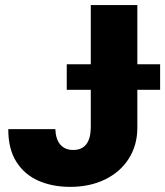

<svg xmlns="http://www.w3.org/2000/svg" viewBox="-20 -727 651 757"><path d="M521.5 -707V-473.6H611.3V-373H521.5V-221.7Q521 -153.3 487.3 -100.8Q453.6 -48.3 393.8 -19.3Q334 9.8 256.8 9.8Q187 9.8 131.6 -14.4Q76.2 -38.6 44.2 -89.6Q12.2 -140.6 12.7 -217.8H198.2Q199.7 -177.7 218 -156.7Q236.3 -135.7 268.6 -135.7Q302.2 -135.7 319.6 -157.5Q336.9 -179.2 337.9 -221.7V-373H243.2V-473.6H337.9V-707Z"/></svg>

Font: Pretendard JP Black
Style: Regular
Weight: 900
Designer: Base glyphs from Inter by Rasmus Andersson; Hangeul glyphs from Noto Sans CJK(Source Han Sans) by Jang Soo-young and Kan
Foundry: Kil Hyung-jin
Version: Version 1.309